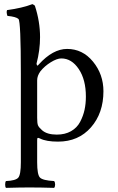

<svg xmlns="http://www.w3.org/2000/svg" viewBox="-20 -686 573 930"><path d="M176 -341Q160 -319 160 -297V-115Q160 -89 164 -79Q168 -69 184 -55Q208 -34 255 -34Q295 -34 324 -50.5Q353 -67 368 -95.5Q383 -124 389.5 -154Q396 -184 396 -218Q396 -300 361.5 -351.5Q327 -403 277 -403Q256 -403 226 -384.5Q196 -366 176 -341ZM481 -244Q481 -138 420.5 -69Q360 0 261 0Q204 0 174 -15Q166 -19 163 -18Q160 -17 160 -8V100Q160 160 173.5 174Q187 188 242 191Q247 196 247 208Q247 219 242 224Q176 222 121 222Q79 222 9 224Q5 220 5 208Q5 195 9 191Q56 189 68.5 174.5Q81 160 81 100V-327Q81 -583 69.5 -594Q58 -605 16 -609Q10 -626 14 -637Q88 -647 137 -666Q148 -661 149 -658Q174 -582 174 -506Q174 -443 157 -378Q159 -361 168 -374Q236 -449 305 -449Q380 -449 430.5 -387.5Q481 -326 481 -244Z"/></svg>

Font: Ponomar Unicode TT
Style: Regular
Weight: 400
Designer: Vladislav V. Dorosh, Yuri A.W. Shardt, Nikita Simmons, Aleksandr Andreev
Foundry: Ponomar Project
Version: 1.1